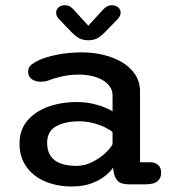

<svg xmlns="http://www.w3.org/2000/svg" viewBox="-20 -682 659 713"><path d="M459.5 2.5Q429.5 2.5 417.5 -9.8Q405.5 -22 402 -43.5L399.5 -59.5Q392 -46.5 372 -30Q352 -13.5 320.8 -1.5Q289.5 10.5 247 10.5Q191.5 10.5 147.5 -8.2Q103.5 -27 78 -62.8Q52.5 -98.5 52.5 -149Q52.5 -199 81 -233.2Q109.5 -267.5 157.8 -285.2Q206 -303 265.5 -303Q297.5 -303 324.5 -296.8Q351.5 -290.5 370.8 -282.2Q390 -274 398 -268.5V-328Q398 -347 387.2 -361.5Q376.5 -376 358.8 -385.8Q341 -395.5 318.8 -400.2Q296.5 -405 273.5 -405Q242 -405 212.8 -398.8Q183.5 -392.5 162 -384Q153.5 -380.5 145.5 -379.5Q137.5 -378.5 131.5 -378.5Q111.5 -378.5 98 -388Q84.5 -397.5 84.5 -416Q84.5 -432.5 97 -442.2Q109.5 -452 126.5 -459.5Q152.5 -471 194 -479.2Q235.5 -487.5 285.5 -487.5Q326 -487.5 364.2 -478.2Q402.5 -469 433.2 -450.8Q464 -432.5 482 -405.2Q500 -378 500 -342V-79.5H535Q556.5 -79.5 567.5 -69.2Q578.5 -59 578.5 -40Q578.5 -21.5 565.5 -9.5Q552.5 2.5 518.5 2.5ZM398 -191Q389.5 -199.5 370.2 -209Q351 -218.5 325.8 -225Q300.5 -231.5 274 -231.5Q222 -231.5 188.5 -213Q155 -194.5 155 -151.5Q155 -121 168.5 -102Q182 -83 206.5 -74.5Q231 -66 263.5 -66Q294.5 -66 322.2 -80Q350 -94 370.2 -112.8Q390.5 -131.5 398 -146.5ZM416 -610 378 -571Q360.5 -552 345.2 -542.2Q330 -532.5 307.5 -532.5Q285.5 -532.5 270.2 -542.2Q255 -552 237.5 -571L200 -610Q188.5 -621.5 188.5 -634.5Q188.5 -646.5 197.5 -654.5Q206.5 -662.5 221 -662.5Q234 -662.5 242.8 -656Q251.5 -649.5 261 -638L308 -586.5L355 -638Q364 -648.5 373 -655.5Q382 -662.5 395 -662.5Q409.5 -662.5 418.8 -654.8Q428 -647 428 -635Q428 -622.5 416 -610Z"/></svg>

Font: Sono ExtraLight Monospace Medium
Style: Regular
Weight: 500
Version: Version 2.112